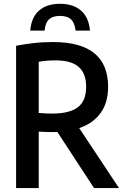

<svg xmlns="http://www.w3.org/2000/svg" viewBox="-20 -964 640 984"><path d="M62.5 0V-729.5Q105 -737.5 151.2 -743Q197.5 -748.5 251.5 -748.5Q534 -748.5 534 -519Q534 -438 495.5 -384.8Q457 -331.5 386 -307.5L590 0H462L274 -287.5Q262 -287 249 -287Q226 -287 210.2 -287.8Q194.5 -288.5 178.5 -289.5V0ZM247.5 -382Q336.5 -382 379 -414.5Q421.5 -447 421.5 -519Q421.5 -588 383.2 -621.2Q345 -654.5 264.5 -654.5Q238.5 -654.5 218.5 -652.8Q198.5 -651 178.5 -647.5V-385Q198 -383.5 213 -382.8Q228 -382 247.5 -382ZM135 -807Q140.5 -875 180 -909.8Q219.5 -944.5 287.5 -944.5Q355.5 -944.5 395.5 -909.5Q435.5 -874.5 441 -807H367.5Q362.5 -847.5 343.5 -865Q324.5 -882.5 287.5 -882.5Q250.5 -882.5 231.5 -865Q212.5 -847.5 208.5 -807Z"/></svg>

Font: Encode Sans Condensed SemiBold
Style: Regular
Weight: 600
Width: 3
Designer: Multiple Designers
Foundry: Impallari Type
Version: Version 3.000; ttfautohint (v1.8.3) -l 8 -r 50 -G 200 -x 14 